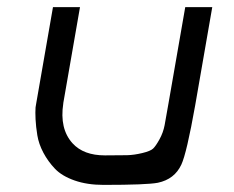

<svg xmlns="http://www.w3.org/2000/svg" viewBox="-20 -520 658 540"><path d="M271 0Q225 0 189.5 -12.5Q154 -25 134.5 -45.5Q115 -66 102 -90.5Q89 -115 85 -139.5Q81 -164 80 -184.5Q79 -205 80 -218L82 -230L129 -500H205L158 -230V-229Q147 -158 184 -117Q215 -83 275 -83Q318 -83 337.5 -83.5Q357 -84 380 -89.5Q403 -95 410.5 -102Q418 -109 428.5 -128Q439 -147 443 -168Q447 -189 454 -230L501 -500H577L529 -224Q505 -89 490 -57Q471 -16 424 -6Q393 0 271 0Z"/></svg>

Font: Hermit LightItalic
Style: Regular
Weight: 300
Italic angle: -10°
Designer: Pablo Caro
Version: Version 2.000;PS 002.000;hotconv 1.0.88;makeotf.lib2.5.64775